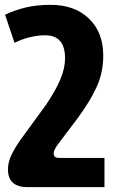

<svg xmlns="http://www.w3.org/2000/svg" viewBox="-20 -534 476 794"><path d="M412 240H95Q13 240 13 167Q13 142 23 116.5Q33 91 62 48L172 -103Q212 -163 230.5 -208Q249 -253 249 -293Q249 -388 167 -388Q137 -388 105 -380.5Q73 -373 40 -357L1 -473Q40 -492 86 -503Q132 -514 189 -514Q289 -514 348 -457Q407 -400 407 -304Q407 -234 379.5 -174Q352 -114 301 -45L221 61Q213 71 207.5 81.5Q202 92 202 101Q202 119 224 119H412Z"/></svg>

Font: Noto Sans Armenian SemiCondensed ExtraBold
Style: Regular
Weight: 800
Width: 4
Designer: Monotype Design Team
Foundry: Monotype Imaging Inc.
Version: Version 2.008; ttfautohint (v1.8.4.7-5d5b)